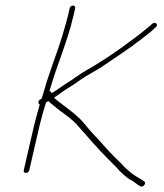

<svg xmlns="http://www.w3.org/2000/svg" viewBox="-20 -671 594 697"><path d="M103.6 -215 66.2 -53C65 -47.7 68.6 -43 73.9 -43C79.2 -43 85 -47.7 86.2 -53L123.6 -215C129.1 -238.6 139.3 -275.4 146.8 -298L147 -299C149.3 -300.3 152.4 -302 156.2 -304C160.5 -298.4 167.2 -294.3 173.2 -289C203.6 -262 242.4 -241.3 267.3 -209C274.7 -201 281.9 -193 288.7 -185C325.3 -142.1 364.7 -100.6 405.1 -61C409.7 -55 414.5 -49.8 419.5 -45.5C429 -37.2 438.2 -27.8 448.8 -21C461.6 -14.7 467.6 -9.7 479.2 -1L488.8 5C499.3 11.7 513.5 -6.3 503 -13L493.4 -19C477.2 -29.1 463.1 -36.5 449.3 -49C439.3 -58.1 430.1 -64.8 421.5 -76C403.5 -93.7 383.3 -112.7 366.5 -132C339.6 -163.3 309.9 -191.3 284.7 -224C254.5 -259.7 211.3 -285.8 176 -316C183.2 -321.3 190.8 -326.7 198.6 -332C223.6 -350.8 241.5 -358.6 266 -377C296 -399.3 329.9 -413.8 360.7 -436C394.9 -459.1 428.2 -481.1 461.6 -505C472.3 -513.7 480.3 -519.7 485.7 -523C496.6 -530.8 508.9 -542 520 -550C529.4 -556.8 536.8 -564.4 545.1 -572C556.9 -581.6 544.1 -594 533.1 -585C525.4 -578 517.9 -571 509.4 -565L492.2 -551C476 -537.8 470.8 -535.1 451.1 -520C409.2 -488.2 363.2 -457.5 318.3 -430C289.6 -414.9 260.2 -395 235 -377C211.9 -363.6 190.9 -346.6 166.7 -332L167.1 -334C166 -338 163.5 -340 159.5 -340C185.1 -431.9 224.5 -517.8 246.5 -613L253 -641C254.3 -646.5 250.5 -651 244.8 -651C239.1 -651 234.3 -646.6 233 -641L226.5 -613C222.2 -594.3 215.4 -573 209.7 -553C189.3 -481.9 159.5 -412.3 139.5 -340L131 -312L127.8 -311C118.3 -307.2 116.4 -294.1 124.4 -292C118.1 -270.1 108.6 -236.4 103.6 -215Z"/></svg>

Font: HoneyBee
Style: UltLitIt
Weight: 100
Foundry: Cannot Into Space Fonts
Version: Version 0.89